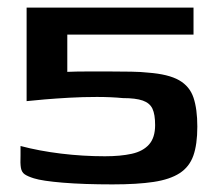

<svg xmlns="http://www.w3.org/2000/svg" viewBox="-20 -480 572 505"><path d="M499 -147Q499 -100 488.5 -70.5Q478 -41 452.5 -24.5Q427 -8 384 -1.5Q341 5 276 5Q200 5 145.5 0.5Q91 -4 69 -11Q53 -16 45 -21.5Q37 -27 35 -38.5Q33 -50 34 -72V-96Q83 -83 140.5 -76Q198 -69 256 -69Q297 -69 326.5 -75.5Q356 -82 372 -100Q388 -118 388 -151Q388 -179 381 -194Q374 -209 355.5 -215.5Q337 -222 303 -222Q272 -225 235 -225Q198 -225 162.5 -223Q127 -221 97.5 -218.5Q68 -216 50 -214V-460H489V-389H157V-291Q179 -292 209 -292Q239 -292 269 -292Q299 -292 325.5 -291.5Q352 -291 369 -289Q423 -285 451 -269Q479 -253 489 -223Q499 -193 499 -147Z"/></svg>

Font: Genos Thin SemiBold
Style: Regular
Weight: 600
Version: Version 1.010